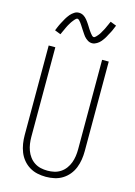

<svg xmlns="http://www.w3.org/2000/svg" viewBox="-142 -1038 784 1118"><g transform="rotate(15 250.0 -478.5)"><path d="M250 8Q224 8 198.5 2.5Q173 -3 151 -16.5Q129 -30 112.5 -50Q96 -70 86.5 -94Q77 -118 73 -143.5Q69 -169 69 -195V-735H109V-195Q109 -174 112 -153.5Q115 -133 122 -114Q129 -95 141.5 -78Q154 -61 171.5 -49.5Q189 -38 209 -33.5Q229 -29 250 -29Q271 -29 291 -33.5Q311 -38 328.5 -49.5Q346 -61 358.5 -78Q371 -95 378 -114Q385 -133 388 -153.5Q391 -174 391 -195V-735H431V-195Q431 -169 427 -143.5Q423 -118 413.5 -94Q404 -70 387.5 -50Q371 -30 349 -16.5Q327 -3 301.5 2.5Q276 8 250 8ZM309 -813Q302 -813 295 -815Q288 -817 282 -821Q276 -825 270.5 -829.5Q265 -834 260.5 -839.5Q256 -845 252 -851Q248 -857 244 -863Q240 -869 236 -875Q232 -881 228 -887.5Q224 -894 219.5 -900.5Q215 -907 211.5 -912Q208 -917 202 -923Q196 -929 191 -929Q187 -929 184 -926.5Q181 -924 178 -921.5Q175 -919 171.5 -914Q168 -909 166 -907Q164 -905 162.5 -902.5Q161 -900 159 -897.5Q157 -895 155.5 -892Q154 -889 152 -886Q150 -883 148 -879.5Q146 -876 144 -872Q142 -868 140 -864Q138 -860 136 -855.5Q134 -851 132 -846.5Q130 -842 127.5 -837Q125 -832 123 -827Q121 -822 118 -816L82 -830Q86 -840 89.5 -848.5Q93 -857 96.5 -864.5Q100 -872 104 -879.5Q108 -887 111.5 -893Q115 -899 118 -905Q121 -911 124.5 -916Q128 -921 131.5 -926Q135 -931 140 -937Q145 -943 150.5 -947.5Q156 -952 162.5 -956.5Q169 -961 176 -963Q183 -965 191 -965Q198 -965 205 -963Q212 -961 218 -957.5Q224 -954 229.5 -949Q235 -944 239.5 -938.5Q244 -933 248 -927.5Q252 -922 256 -916Q260 -910 264 -903.5Q268 -897 272 -890.5Q276 -884 280.5 -878Q285 -872 288.5 -867Q292 -862 298 -856Q304 -850 309 -850Q313 -850 316 -852.5Q319 -855 322 -857.5Q325 -860 328.5 -864.5Q332 -869 334 -871Q336 -873 337.5 -875.5Q339 -878 341 -880.5Q343 -883 344.5 -886Q346 -889 348 -892.5Q350 -896 352 -899.5Q354 -903 356 -906.5Q358 -910 360 -914Q362 -918 364 -922.5Q366 -927 368 -931.5Q370 -936 372.5 -941Q375 -946 377 -951.5Q379 -957 382 -962L418 -948Q414 -939 410.5 -930Q407 -921 403.5 -913.5Q400 -906 396 -899Q392 -892 388.5 -885.5Q385 -879 382 -873Q379 -867 375.5 -862Q372 -857 368.5 -852Q365 -847 360 -841Q355 -835 349.5 -830.5Q344 -826 337.5 -822Q331 -818 324 -815.5Q317 -813 309 -813Z"/></g></svg>

Font: Iosevka SS18 Extralight
Style: Regular
Weight: 200
Monospace: yes
Designer: Belleve Invis
Foundry: Belleve Invis
Version: Version 25.1.1; ttfautohint (v1.8.4)